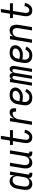

<svg xmlns="http://www.w3.org/2000/svg" viewBox="1858 -2634 783 4540"><g transform="rotate(-90 2250.0 -363.5)"><path d="M168 8Q141 8 116.5 0Q92 -8 74.5 -25Q57 -42 46.5 -65Q36 -88 32.5 -113.5Q29 -139 30.5 -166Q32 -193 36 -219L56 -339Q60 -362 66 -384.5Q72 -407 83 -428.5Q94 -450 109.5 -469Q125 -488 145 -502Q165 -516 188 -522Q211 -528 234 -528Q260 -528 284.5 -520.5Q309 -513 326.5 -497Q344 -481 354.5 -458.5Q365 -436 369 -411L387 -520H466L394 -87Q393 -82 394 -77Q395 -72 397.5 -68.5Q400 -65 405 -63.5Q410 -62 415 -62H436L435 8H403Q384 8 365.5 3Q347 -2 334 -14Q321 -26 316.5 -45Q312 -64 314 -83Q304 -63 288.5 -45.5Q273 -28 253.5 -15.5Q234 -3 211.5 2.5Q189 8 168 8ZM200 -62Q223 -62 247.5 -70Q272 -78 289.5 -95.5Q307 -113 317 -136.5Q327 -160 331 -183L351 -303Q354 -321 355.5 -339Q357 -357 354.5 -374Q352 -391 346 -407Q340 -423 328.5 -435Q317 -447 300.5 -452.5Q284 -458 266 -458Q250 -458 233 -454.5Q216 -451 201 -442Q186 -433 174 -420Q162 -407 153.5 -391.5Q145 -376 140.5 -360Q136 -344 133 -328L113 -208Q110 -191 109 -173.5Q108 -156 110.5 -139.5Q113 -123 120 -108Q127 -93 139 -82.5Q151 -72 167 -67Q183 -62 200 -62Z M672 8Q646 8 621.5 0Q597 -8 580 -25.5Q563 -43 553 -66Q543 -89 539.5 -114.5Q536 -140 538 -166.5Q540 -193 544 -219L594 -520H673L621 -208Q618 -191 617 -174Q616 -157 618 -140.5Q620 -124 626.5 -109Q633 -94 644.5 -83Q656 -72 671.5 -67Q687 -62 704 -62Q727 -62 750.5 -70.5Q774 -79 791.5 -96.5Q809 -114 818 -137Q827 -160 831 -183L887 -520H966L894 -87Q893 -82 894 -77Q895 -72 897.5 -68.5Q900 -65 905 -63.5Q910 -62 915 -62H936L935 8H903Q884 8 865.5 3Q847 -2 834 -14Q821 -26 816.5 -44.5Q812 -63 814 -82Q804 -62 789 -45Q774 -28 755 -15.5Q736 -3 714.5 2.5Q693 8 672 8Z M1274 8Q1250 8 1226.5 2Q1203 -4 1185 -18Q1167 -32 1156 -52.5Q1145 -73 1140 -96Q1135 -119 1136.5 -143.5Q1138 -168 1142 -193L1184 -450H1094V-520H1196L1231 -735H1309L1274 -520H1444V-450H1262L1218 -181Q1216 -168 1215 -154Q1214 -140 1215.5 -127Q1217 -114 1221.5 -102Q1226 -90 1234 -80.5Q1242 -71 1254.5 -66.5Q1267 -62 1280 -62Q1293 -62 1306.5 -67Q1320 -72 1330.5 -81.5Q1341 -91 1348.5 -102.5Q1356 -114 1361.5 -126.5Q1367 -139 1371 -151.5Q1375 -164 1378 -177L1452 -165Q1448 -144 1440.5 -123Q1433 -102 1421.5 -82Q1410 -62 1394 -45Q1378 -28 1358.5 -15.5Q1339 -3 1317.5 2.5Q1296 8 1274 8Z M1568 0 1654 -520H1733L1716 -416Q1726 -438 1740.5 -459Q1755 -480 1774.5 -496Q1794 -512 1818 -520Q1842 -528 1865 -528Q1884 -528 1901 -523.5Q1918 -519 1930.5 -507.5Q1943 -496 1950.5 -480.5Q1958 -465 1960 -447.5Q1962 -430 1961 -411.5Q1960 -393 1957 -375H1878Q1880 -389 1881 -403Q1882 -417 1877.5 -429.5Q1873 -442 1862.5 -450Q1852 -458 1838 -458Q1819 -458 1800 -452Q1781 -446 1764.5 -433.5Q1748 -421 1736.5 -404Q1725 -387 1716.5 -369Q1708 -351 1703.5 -332.5Q1699 -314 1696 -295L1647 0Z M2210 8Q2181 8 2152.5 2Q2124 -4 2101 -18Q2078 -32 2061.5 -54.5Q2045 -77 2037.5 -104Q2030 -131 2030.5 -160.5Q2031 -190 2036 -219L2056 -339Q2060 -364 2068 -389Q2076 -414 2091 -436.5Q2106 -459 2126.5 -477.5Q2147 -496 2171 -507.5Q2195 -519 2220 -523.5Q2245 -528 2270 -528Q2294 -528 2317.5 -525Q2341 -522 2363 -514.5Q2385 -507 2403 -493.5Q2421 -480 2433 -461Q2445 -442 2449 -419Q2453 -396 2449 -372Q2445 -348 2434 -326Q2423 -304 2406 -285.5Q2389 -267 2368 -253.5Q2347 -240 2324 -231Q2301 -222 2277.5 -218.5Q2254 -215 2231 -215Q2201 -215 2172 -218.5Q2143 -222 2116 -228L2113 -208Q2110 -190 2109.5 -171.5Q2109 -153 2112.5 -136Q2116 -119 2126 -104.5Q2136 -90 2149.5 -80Q2163 -70 2180.5 -66Q2198 -62 2217 -62Q2237 -62 2258.5 -68Q2280 -74 2298 -87.5Q2316 -101 2330 -119.5Q2344 -138 2352 -158L2418 -130Q2405 -100 2383.5 -73Q2362 -46 2334 -27Q2306 -8 2274 0Q2242 8 2210 8ZM2231 -285Q2253 -285 2275.5 -290.5Q2298 -296 2318.5 -308Q2339 -320 2354 -339.5Q2369 -359 2373 -380Q2376 -400 2367 -416.5Q2358 -433 2343 -442.5Q2328 -452 2309 -455Q2290 -458 2271 -458Q2254 -458 2236.5 -454.5Q2219 -451 2204 -442.5Q2189 -434 2176 -421Q2163 -408 2154 -392.5Q2145 -377 2140.5 -360.5Q2136 -344 2133 -328L2128 -297Q2153 -291 2179 -288Q2205 -285 2231 -285Z M2495 0 2581 -520H2654L2646 -471Q2652 -483 2660.5 -493.5Q2669 -504 2680 -512Q2691 -520 2703.5 -524Q2716 -528 2729 -528Q2745 -528 2758.5 -522Q2772 -516 2780 -504.5Q2788 -493 2792.5 -479Q2797 -465 2798 -450Q2805 -465 2813 -479Q2821 -493 2833.5 -504.5Q2846 -516 2861 -522Q2876 -528 2892 -528Q2907 -528 2921 -522Q2935 -516 2943 -504.5Q2951 -493 2955.5 -478.5Q2960 -464 2961.5 -449Q2963 -434 2961 -418.5Q2959 -403 2957 -388L2893 0H2820L2886 -400Q2888 -411 2888 -421.5Q2888 -432 2884 -441.5Q2880 -451 2871.5 -457Q2863 -463 2852 -463Q2843 -463 2834.5 -458.5Q2826 -454 2819.5 -446Q2813 -438 2808.5 -429.5Q2804 -421 2801 -412Q2798 -403 2796 -394Q2794 -385 2793 -376L2731 0H2657L2723 -400Q2725 -411 2725 -421.5Q2725 -432 2721 -441.5Q2717 -451 2708.5 -457Q2700 -463 2690 -463Q2680 -463 2671.5 -458.5Q2663 -454 2656.5 -446Q2650 -438 2645.5 -429.5Q2641 -421 2638 -412Q2635 -403 2633 -394Q2631 -385 2630 -376L2568 0Z M3210 8Q3181 8 3152.5 2Q3124 -4 3101 -18Q3078 -32 3061.5 -54.5Q3045 -77 3037.5 -104Q3030 -131 3030.5 -160.5Q3031 -190 3036 -219L3056 -339Q3060 -364 3068 -389Q3076 -414 3091 -436.5Q3106 -459 3126.5 -477.5Q3147 -496 3171 -507.5Q3195 -519 3220 -523.5Q3245 -528 3270 -528Q3294 -528 3317.5 -525Q3341 -522 3363 -514.5Q3385 -507 3403 -493.5Q3421 -480 3433 -461Q3445 -442 3449 -419Q3453 -396 3449 -372Q3445 -348 3434 -326Q3423 -304 3406 -285.5Q3389 -267 3368 -253.5Q3347 -240 3324 -231Q3301 -222 3277.5 -218.5Q3254 -215 3231 -215Q3201 -215 3172 -218.5Q3143 -222 3116 -228L3113 -208Q3110 -190 3109.5 -171.5Q3109 -153 3112.5 -136Q3116 -119 3126 -104.5Q3136 -90 3149.5 -80Q3163 -70 3180.5 -66Q3198 -62 3217 -62Q3237 -62 3258.5 -68Q3280 -74 3298 -87.5Q3316 -101 3330 -119.5Q3344 -138 3352 -158L3418 -130Q3405 -100 3383.5 -73Q3362 -46 3334 -27Q3306 -8 3274 0Q3242 8 3210 8ZM3231 -285Q3253 -285 3275.5 -290.5Q3298 -296 3318.5 -308Q3339 -320 3354 -339.5Q3369 -359 3373 -380Q3376 -400 3367 -416.5Q3358 -433 3343 -442.5Q3328 -452 3309 -455Q3290 -458 3271 -458Q3254 -458 3236.5 -454.5Q3219 -451 3204 -442.5Q3189 -434 3176 -421Q3163 -408 3154 -392.5Q3145 -377 3140.5 -360.5Q3136 -344 3133 -328L3128 -297Q3153 -291 3179 -288Q3205 -285 3231 -285Z M3508 0 3594 -520H3673L3659 -438Q3670 -458 3684.5 -475Q3699 -492 3718 -504.5Q3737 -517 3758.5 -522.5Q3780 -528 3801 -528Q3827 -528 3851.5 -520Q3876 -512 3893.5 -494.5Q3911 -477 3920.5 -454Q3930 -431 3934 -405.5Q3938 -380 3936 -353.5Q3934 -327 3930 -301L3880 0H3801L3852 -312Q3855 -329 3856.5 -346Q3858 -363 3855.5 -379.5Q3853 -396 3846.5 -411Q3840 -426 3829 -437Q3818 -448 3802.5 -453Q3787 -458 3770 -458Q3747 -458 3723.5 -449.5Q3700 -441 3682.5 -423.5Q3665 -406 3655.5 -383Q3646 -360 3643 -337L3587 0Z M4274 8Q4250 8 4226.5 2Q4203 -4 4185 -18Q4167 -32 4156 -52.5Q4145 -73 4140 -96Q4135 -119 4136.5 -143.5Q4138 -168 4142 -193L4184 -450H4094V-520H4196L4231 -735H4309L4274 -520H4444V-450H4262L4218 -181Q4216 -168 4215 -154Q4214 -140 4215.5 -127Q4217 -114 4221.5 -102Q4226 -90 4234 -80.5Q4242 -71 4254.5 -66.5Q4267 -62 4280 -62Q4293 -62 4306.5 -67Q4320 -72 4330.5 -81.5Q4341 -91 4348.5 -102.5Q4356 -114 4361.5 -126.5Q4367 -139 4371 -151.5Q4375 -164 4378 -177L4452 -165Q4448 -144 4440.5 -123Q4433 -102 4421.5 -82Q4410 -62 4394 -45Q4378 -28 4358.5 -15.5Q4339 -3 4317.5 2.5Q4296 8 4274 8Z"/></g></svg>

Font: Iosevka Fixed
Style: Italic
Weight: 400
Italic angle: -9°
Monospace: yes
Designer: Belleve Invis
Foundry: Belleve Invis
Version: Version 33.2.4